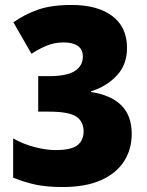

<svg xmlns="http://www.w3.org/2000/svg" viewBox="-20 -744 593 774"><path d="M492 -551Q492 -483 450.5 -439Q409 -395 347 -376V-373Q427 -361 469 -319.5Q511 -278 511 -204Q511 -143 480.5 -94.5Q450 -46 388 -18Q326 10 232 10Q170 10 124.5 0.5Q79 -9 33 -28V-186Q76 -162 121.5 -150.5Q167 -139 204 -139Q267 -139 292 -158.5Q317 -178 317 -214Q317 -254 287.5 -274Q258 -294 175 -294H134V-437H176Q250 -437 282 -458Q314 -479 314 -516Q314 -545 293.5 -559Q273 -573 237 -573Q197 -573 162.5 -557.5Q128 -542 107 -527L34 -654Q79 -686 133 -705Q187 -724 269 -724Q373 -724 432.5 -679.5Q492 -635 492 -551Z"/></svg>

Font: Noto Sans Gujarati SemiCondensed Black
Style: Regular
Weight: 900
Width: 4
Designer: Jelle Bosma - Monotype Design Team, Universal Thirst
Foundry: Monotype Imaging Inc.
Version: Version 2.106; ttfautohint (v1.8.4.7-5d5b)